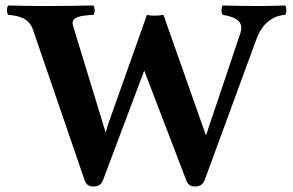

<svg xmlns="http://www.w3.org/2000/svg" viewBox="-20 -667 1068 699"><path d="M575 -613C556 -609 528 -609 515 -613L372 -210L365 -184L355 -216L246 -573C236 -606 272 -610 320 -613C326 -619 326 -641 320 -647C283 -646 183 -645 144 -645C103 -645 47 -646 10 -647C4 -641 4 -619 10 -613C49 -609 85 -602 100 -559L288 -11C295 10 310 12 321 12C331 12 347 10 355 -11L505 -410L658 -11C665 8 676 12 691 12C704 12 718 7 725 -11L913 -523C934 -582 974 -610 1018 -613C1024 -619 1024 -641 1018 -647C985 -646 951 -645 916 -645C875 -645 828 -646 791 -647C785 -641 785 -619 791 -613C848 -604 867 -583 855 -546L742 -210L730 -174L715 -216Z"/></svg>

Font: Libertinus Serif
Style: Bold
Weight: 700
Designer: Philipp H. Poll, Khaled Hosny
Foundry: Caleb Maclennan
Version: Version 7.050;RELEASE